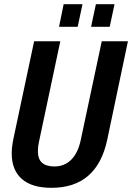

<svg xmlns="http://www.w3.org/2000/svg" viewBox="-20 -887 631 917"><path d="M36 -154Q36 -184 44 -224L143 -690H268L166 -209Q161 -188 161 -165Q161 -127 181 -109.5Q201 -92 240 -92Q288 -92 320.5 -124.5Q353 -157 366 -220L466 -690H591L492 -219Q443 10 226 10Q132 10 84 -32.5Q36 -75 36 -154ZM284 -867H374L351 -759H262ZM438 -867H527L504 -759H415Z"/></svg>

Font: Decalotype SemiBold Italic
Style: Regular
Weight: 600
Italic angle: -12°
Designer: Alfredo Marco Pradil
Foundry: Alfredo Marco Pradil
Version: Version 1.0